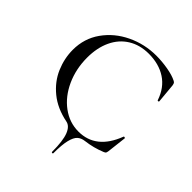

<svg xmlns="http://www.w3.org/2000/svg" viewBox="-223 -780 1115 1115"><g transform="rotate(45 334.5 -222.0)"><path d="M317 4Q227 -14 166.5 -63.5Q106 -113 77.5 -180Q49 -247 49 -317Q49 -410 100.5 -482.5Q152 -555 236.5 -595.5Q321 -636 417 -636Q463 -636 512 -627.5Q561 -619 590 -604Q598 -600 600.5 -595.5Q603 -591 605 -580L616 -460Q616 -457 611 -456Q606 -455 605 -459Q579 -536 520 -574.5Q461 -613 378 -613Q305 -613 251 -579.5Q197 -546 168.5 -485Q140 -424 140 -344Q140 -251 175.5 -173Q211 -95 272.5 -49.5Q334 -4 408 -4Q552 -4 614 -168Q614 -171 619 -171Q621 -171 623.5 -169.5Q626 -168 626 -167L612 -47Q610 -35 607.5 -31.5Q605 -28 596 -24Q538 0 473 8Q447 11 430 26Q413 41 403.5 79.5Q394 118 394 187Q394 192 388.5 192Q383 192 383 187Q383 97 366 53.5Q349 10 317 4Z"/></g></svg>

Font: Cormorant SC Medium
Style: Regular
Weight: 500
Designer: Christian Thalmann (Catharsis Fonts)
Foundry: Catharsis Fonts
Version: Version 4.000